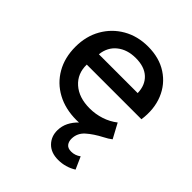

<svg xmlns="http://www.w3.org/2000/svg" viewBox="-204 -633 981 981"><g transform="rotate(45 286.0 -142.5)"><path d="M302.5 15Q222.5 15 162 -17.8Q101.5 -50.5 67.8 -109.5Q34 -168.5 34 -246.5Q34 -323 68 -382.5Q102 -442 161.2 -476Q220.5 -510 296 -510Q377.5 -510 435.2 -472.2Q493 -434.5 519.5 -369.5Q546 -304.5 534.5 -223H139.5Q138 -156.5 184 -115.8Q230 -75 308 -75Q350 -75 389.2 -87.8Q428.5 -100.5 460.5 -125.5L503 -46.5Q486 -33 463 -21.5Q415 3.5 384 31Q353 58.5 352 98.5Q351.5 120 362.2 134Q373 148 397.5 148Q425.5 148 449 130.5L478.5 197Q433.5 225 380 225Q328.5 225 299.2 195Q270 165 270.5 120.5Q271 89.5 284.2 63Q297.5 36.5 320.5 14.5Q311 15 302.5 15ZM146 -304H426.5Q425 -360 390.5 -392Q356 -424 293.5 -424Q232 -424 192 -392Q152 -360 146 -304Z"/></g></svg>

Font: Geologica
Style: Regular
Weight: 400
Designer: Sindre Bremnes, Frode Helland
Foundry: Monokrom Skriftforlag AS
Version: Version 1.010; ttfautohint (v1.8.4.7-5d5b);gftools[0.9.28]